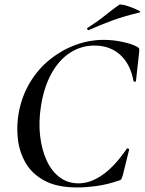

<svg xmlns="http://www.w3.org/2000/svg" viewBox="-20 -811 636 843"><path d="M319 12Q231 12 176 -17.5Q121 -47 93 -95Q65 -143 58.5 -200.5Q52 -258 62 -315Q76 -390 112 -449.5Q148 -509 200 -550.5Q252 -592 312.5 -614Q373 -636 435 -636Q476 -636 518 -627Q560 -618 583 -605Q590 -601 591 -597Q592 -593 591 -582L577 -456Q577 -452 572 -452Q567 -452 566 -456Q552 -531 507 -571Q462 -611 395 -611Q336 -611 287 -579Q238 -547 205.5 -487.5Q173 -428 160 -346Q149 -277 156 -215.5Q163 -154 184.5 -107Q206 -60 241.5 -33Q277 -6 325 -6Q377 -6 430 -43Q483 -80 536 -157Q539 -161 543.5 -158.5Q548 -156 547 -154L519 -41Q515 -29 512.5 -24.5Q510 -20 501 -18Q452 -1 405 5.5Q358 12 319 12ZM370 -679Q366 -677 363.5 -682.5Q361 -688 365 -689Q405 -714 438 -740.5Q471 -767 503 -790Q507 -793 524 -789Q541 -785 560 -777.5Q579 -770 590 -764Q601 -758 592 -756Q525 -740 473 -721Q421 -702 370 -679Z"/></svg>

Font: Cormorant SemiBold
Style: Italic
Weight: 600
Italic angle: -10°
Designer: Christian Thalmann (Catharsis Fonts)
Foundry: Catharsis Fonts
Version: Version 4.000